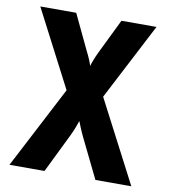

<svg xmlns="http://www.w3.org/2000/svg" viewBox="-82 -620 764 869"><g transform="rotate(10 300.0 -185.0)"><path d="M181 180 269 0C283 -29 293 -57 297 -70C302 -57 313 -29 327 0L415 180H580L384 -197L567 -550H406L328 -390C314 -361 305 -335 302 -324C299 -335 289 -361 274 -390L198 -550H33L216 -197L20 180Z"/></g></svg>

Font: Tekne LDO ExtraBold
Style: Regular
Weight: 800
Monospace: yes
Designer: Alessio Laiso, Mario Rullo, Paolo Rosset
Foundry: Alessio Laiso
Version: Version 1.000;hotconv 1.0.109;makeotfexe 2.5.65596